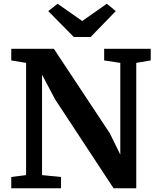

<svg xmlns="http://www.w3.org/2000/svg" viewBox="-20 -1003 843 1023"><path d="M119 -668 40 -681V-743H267L565 -293L621 -179V-668L535 -681V-743H783V-681L706 -668V0H585L274 -473L204 -605V-70L305 -60V0H40V-60L119 -70ZM418 -891 549 -983 597 -944 463 -806H373L237 -944L287 -983Z"/></svg>

Font: Koeln Type Serif
Style: Bold
Weight: 700
Designer: Eben Sorkin
Foundry: Eben Sorkin
Version: Version 2.002